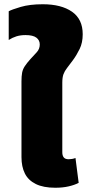

<svg xmlns="http://www.w3.org/2000/svg" viewBox="-20 -873 409 903"><path d="M240 10Q184 10 148.5 -7.5Q113 -25 97 -57Q81 -89 81 -134V-490Q81 -515 84 -531Q87 -547 96.5 -561.5Q106 -576 123 -595Q139 -612 153 -627.5Q167 -643 167 -664Q167 -684 151 -696Q135 -708 100 -708Q76 -708 57 -702Q38 -696 21 -685V-820Q35 -828 77.5 -840.5Q120 -853 181 -853Q268 -853 318.5 -818Q369 -783 369 -712Q369 -672 354.5 -642.5Q340 -613 323 -590Q307 -568 295.5 -553.5Q284 -539 278.5 -524Q273 -509 273 -484V-157Q273 -141 280 -132.5Q287 -124 303 -124Q310 -124 319 -125.5Q328 -127 335 -130L350 -13Q331 -3 303 3.5Q275 10 240 10Z"/></svg>

Font: Noto Sans Thai Black
Style: Regular
Weight: 900
Version: Version 2.001